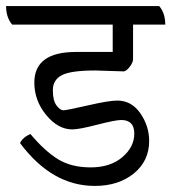

<svg xmlns="http://www.w3.org/2000/svg" viewBox="-50 -625 564 632"><path d="M358 -390 264 -393Q183 -393 153.5 -377.5Q124 -362 124 -328Q124 -294 136 -278Q148 -262 158.5 -262Q169 -262 239 -278Q309 -294 336 -294Q383 -294 412 -252Q441 -210 441 -161Q441 -95 390.5 -54Q340 -13 262 -13Q121 -13 16 -154Q25 -173 50 -184Q96 -129 140 -101.5Q184 -74 248.5 -74Q313 -74 352.5 -107.5Q392 -141 392 -185.5Q392 -230 349 -230Q330 -230 270 -214.5Q210 -199 188 -199Q141 -199 102 -246.5Q63 -294 63 -353Q63 -454 200 -454H321V-544H-10Q-30 -568 -30 -605H474Q494 -582 494 -544H388V-429Q387 -418 377 -405Q367 -392 358 -390Z"/></svg>

Font: Karma
Style: Regular
Weight: 400
Designer: Joana Correia
Foundry: Indian Type Foundry
Version: Version 1.202;PS 1.0;hotconv 1.0.78;makeotf.lib2.5.61930; tt